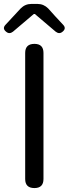

<svg xmlns="http://www.w3.org/2000/svg" viewBox="-28 -956 349 976"><path d="M147 0Q100 0 100 -46V-687Q100 -733 147 -733Q193 -733 193 -687V-366V-46Q193 0 147 0ZM4 -794Q-18 -811 0 -830L77 -913Q100 -936 131 -936H163Q194 -936 217 -913L253 -873L293 -830Q311 -811 289 -794Q273 -781 255 -795L149 -885H144L38 -795Q20 -781 4 -794Z"/></svg>

Font: GenSenRounded TW R
Style: Regular
Weight: 400
Version: Version 1.501;PS 1;hotconv 16.6.51;makeotf.lib2.5.65220